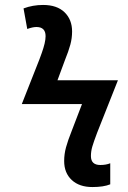

<svg xmlns="http://www.w3.org/2000/svg" viewBox="-20 -744 517 775"><path d="M239 -94Q239 -122 246.5 -149.5Q254 -177 270 -217L311 -324H68L139 -504Q141 -509 148.5 -530Q156 -551 160 -568Q164 -585 164 -598Q164 -635 127 -635Q112 -635 90 -627L75 -710Q112 -724 154 -724Q210 -724 240.5 -694.5Q271 -665 271 -617Q271 -590 264 -564Q257 -538 242 -501L212 -420H456L372 -208Q358 -171 352.5 -152Q347 -133 347 -114Q347 -78 385 -78Q408 -78 425 -85V0Q398 11 353 11Q300 11 269.5 -17.5Q239 -46 239 -94Z"/></svg>

Font: Noto Sans UI NarrowMedium
Style: Italic
Weight: 500
Width: 4
Italic angle: -12°
Designer: Monotype Design Team
Foundry: Monotype Imaging Inc.
Version: Version 1.001